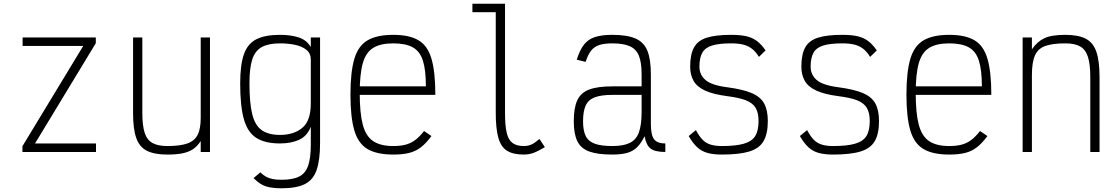

<svg xmlns="http://www.w3.org/2000/svg" viewBox="-20 -820 6040 1036"><path d="M101 0V-31L429 -572H102V-618H497V-587L169 -46H498V0Z M883 14Q813 14 772.5 -6.5Q732 -27 715 -76Q698 -125 698 -210V-618H748V-210Q748 -143 760.5 -104Q773 -65 802.5 -48.5Q832 -32 883 -32Q952 -32 991 -46Q1030 -60 1046.5 -92.5Q1063 -125 1063 -183V-618H1113V0H1063V-59Q1045 -31 1022 -15.5Q999 0 966 7Q933 14 883 14Z M1498 196Q1462 196 1436 191Q1410 186 1389.5 174Q1369 162 1348 141L1385 110Q1400 125 1415.5 133.5Q1431 142 1451 146Q1471 150 1498 150Q1559 150 1593.5 133Q1628 116 1642.5 74.5Q1657 33 1657 -38V-136Q1637 -85 1593.5 -65.5Q1550 -46 1491 -46Q1410 -46 1363 -76Q1316 -106 1296 -176.5Q1276 -247 1276 -370Q1276 -470 1296 -527Q1316 -584 1363 -608Q1410 -632 1491 -632Q1549 -632 1592 -618Q1635 -604 1657 -566V-618H1707V-47Q1707 45 1688 98.5Q1669 152 1623.5 174Q1578 196 1498 196ZM1491 -92Q1565 -92 1611 -130Q1657 -168 1657 -262V-498Q1657 -532 1633.5 -551Q1610 -570 1572.5 -578Q1535 -586 1491 -586Q1429 -586 1392.5 -566Q1356 -546 1341 -499Q1326 -452 1326 -370Q1326 -265 1341 -204Q1356 -143 1392.5 -117.5Q1429 -92 1491 -92Z M2102 14Q2014 14 1963.5 -15.5Q1913 -45 1892 -116Q1871 -187 1871 -309Q1871 -432 1892 -502.5Q1913 -573 1963.5 -602.5Q2014 -632 2102 -632Q2189 -632 2238.5 -602.5Q2288 -573 2308.5 -502Q2329 -431 2329 -308H1900V-354H2278Q2278 -442 2262 -492.5Q2246 -543 2207.5 -564.5Q2169 -586 2102 -586Q2033 -586 1993.5 -561.5Q1954 -537 1937.5 -478.5Q1921 -420 1921 -318Q1921 -210 1937.5 -147.5Q1954 -85 1993.5 -58.5Q2033 -32 2102 -32Q2141 -32 2169 -39.5Q2197 -47 2220.5 -64.5Q2244 -82 2268 -113L2308 -86Q2280 -48 2252 -26Q2224 -4 2188.5 5Q2153 14 2102 14Z M2806 14Q2749 14 2716 -6.5Q2683 -27 2669 -76.5Q2655 -126 2655 -211V-754H2529V-800H2705V-211Q2705 -143 2714 -104Q2723 -65 2745.5 -48.5Q2768 -32 2806 -32Q2829 -32 2847 -40Q2865 -48 2891 -70L2920 -26Q2883 -4 2858.5 5Q2834 14 2806 14Z M3284 14Q3205 14 3159.5 -2.5Q3114 -19 3095 -58.5Q3076 -98 3076 -166Q3076 -238 3095 -279Q3114 -320 3159.5 -337Q3205 -354 3284 -354H3442V-419Q3442 -483 3427.5 -519Q3413 -555 3378.5 -570.5Q3344 -586 3284 -586Q3241 -586 3213.5 -577Q3186 -568 3169 -546Q3152 -524 3140 -486L3092 -498Q3108 -549 3130.5 -578.5Q3153 -608 3190 -620Q3227 -632 3284 -632Q3363 -632 3408.5 -612.5Q3454 -593 3473 -546.5Q3492 -500 3492 -419V-156Q3492 -114 3499 -90Q3506 -66 3523.5 -56Q3541 -46 3570 -46V0Q3515 0 3491 -18Q3467 -36 3458 -85Q3440 -48 3418 -26Q3396 -4 3364 5Q3332 14 3284 14ZM3284 -32Q3344 -32 3378.5 -49Q3413 -66 3427.5 -106Q3442 -146 3442 -216V-308H3284Q3224 -308 3189.5 -295Q3155 -282 3140.5 -251Q3126 -220 3126 -166Q3126 -115 3140.5 -86Q3155 -57 3189.5 -44.5Q3224 -32 3284 -32Z M3875 14Q3829 14 3797 5Q3765 -4 3741.5 -26Q3718 -48 3696 -86L3735 -118Q3752 -86 3770 -67Q3788 -48 3813.5 -40Q3839 -32 3875 -32Q3950 -32 3993.5 -44.5Q4037 -57 4055 -86Q4073 -115 4073 -167Q4073 -211 4057.5 -237.5Q4042 -264 4005.5 -278.5Q3969 -293 3905 -301Q3828 -311 3784 -331.5Q3740 -352 3722 -384.5Q3704 -417 3704 -460Q3704 -526 3724.5 -563.5Q3745 -601 3793 -616.5Q3841 -632 3925 -632Q3974 -632 4007 -624.5Q4040 -617 4064.5 -598.5Q4089 -580 4111 -548L4075 -513Q4058 -541 4038 -556.5Q4018 -572 3991.5 -579Q3965 -586 3925 -586Q3860 -586 3822.5 -574.5Q3785 -563 3769.5 -535.5Q3754 -508 3754 -460Q3754 -417 3786.5 -388.5Q3819 -360 3905 -349Q3988 -338 4035.5 -318Q4083 -298 4103 -262Q4123 -226 4123 -167Q4123 -98 4100 -58.5Q4077 -19 4023 -2.5Q3969 14 3875 14Z M4475 14Q4429 14 4397 5Q4365 -4 4341.5 -26Q4318 -48 4296 -86L4335 -118Q4352 -86 4370 -67Q4388 -48 4413.5 -40Q4439 -32 4475 -32Q4550 -32 4593.5 -44.5Q4637 -57 4655 -86Q4673 -115 4673 -167Q4673 -211 4657.5 -237.5Q4642 -264 4605.5 -278.5Q4569 -293 4505 -301Q4428 -311 4384 -331.5Q4340 -352 4322 -384.5Q4304 -417 4304 -460Q4304 -526 4324.5 -563.5Q4345 -601 4393 -616.5Q4441 -632 4525 -632Q4574 -632 4607 -624.5Q4640 -617 4664.5 -598.5Q4689 -580 4711 -548L4675 -513Q4658 -541 4638 -556.5Q4618 -572 4591.5 -579Q4565 -586 4525 -586Q4460 -586 4422.5 -574.5Q4385 -563 4369.5 -535.5Q4354 -508 4354 -460Q4354 -417 4386.5 -388.5Q4419 -360 4505 -349Q4588 -338 4635.5 -318Q4683 -298 4703 -262Q4723 -226 4723 -167Q4723 -98 4700 -58.5Q4677 -19 4623 -2.5Q4569 14 4475 14Z M5102 14Q5014 14 4963.5 -15.5Q4913 -45 4892 -116Q4871 -187 4871 -309Q4871 -432 4892 -502.5Q4913 -573 4963.5 -602.5Q5014 -632 5102 -632Q5189 -632 5238.5 -602.5Q5288 -573 5308.5 -502Q5329 -431 5329 -308H4900V-354H5278Q5278 -442 5262 -492.5Q5246 -543 5207.5 -564.5Q5169 -586 5102 -586Q5033 -586 4993.5 -561.5Q4954 -537 4937.5 -478.5Q4921 -420 4921 -318Q4921 -210 4937.5 -147.5Q4954 -85 4993.5 -58.5Q5033 -32 5102 -32Q5141 -32 5169 -39.5Q5197 -47 5220.5 -64.5Q5244 -82 5268 -113L5308 -86Q5280 -48 5252 -26Q5224 -4 5188.5 5Q5153 14 5102 14Z M5498 0V-618H5548V-554Q5576 -595 5614.5 -613.5Q5653 -632 5728 -632Q5799 -632 5839 -611Q5879 -590 5896 -540Q5913 -490 5913 -403V0H5863V-403Q5863 -473 5850.5 -512.5Q5838 -552 5809 -569Q5780 -586 5728 -586Q5660 -586 5620.5 -572Q5581 -558 5564.5 -521Q5548 -484 5548 -414V0Z"/></svg>

Font: Victor Mono Thin Thin
Style: Regular
Weight: 250
Monospace: yes
Version: Version 1.561;gftools[0.9.30]